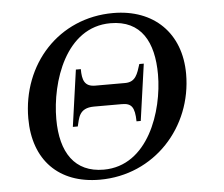

<svg xmlns="http://www.w3.org/2000/svg" viewBox="-51 -740 949 814"><g transform="rotate(-5 424.0 -333.5)"><path d="M62 -269C62 -92 167 16 342 16C574 16 745 -172 745 -399C745 -573 632 -683 459 -683C227 -683 62 -500 62 -269ZM180 -256C180 -414 253 -641 444 -641C575 -641 626 -545 626 -407C626 -251 551 -25 362 -25C239 -25 180 -113 180 -256ZM247 -217H268C277 -250 278 -295 344 -295H463C503 -295 517 -278 518 -217H536L570 -458H551C538 -417 529 -383 484 -383H357C311 -383 302 -412 302 -458H281Z"/></g></svg>

Font: KpRoman
Style: SemiboldItalic
Weight: 600
Italic angle: -11°
Version: Version 0.66